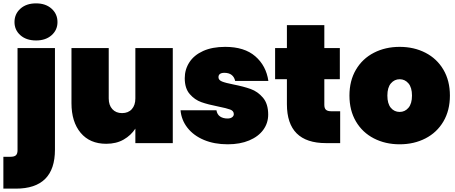

<svg xmlns="http://www.w3.org/2000/svg" viewBox="-54 -849 2700 1139"><path d="M32 -718Q32 -766 67 -797.5Q102 -829 160 -829Q217 -829 252 -797.5Q287 -766 287 -718Q287 -671 252 -640Q217 -609 160 -609Q102 -609 67 -640Q32 -671 32 -718ZM272 39Q272 270 40 270H-34V81H9Q31 81 40.5 72Q50 63 50 43V-564H272Z M971 -564V0H749V-86Q723 -46 679.5 -21Q636 4 576 4Q479 4 424.5 -61Q370 -126 370 -237V-564H591V-265Q591 -225 612.5 -201.5Q634 -178 670 -178Q707 -178 728 -201.5Q749 -225 749 -265V-564Z M1017 -195H1230Q1234 -170 1251.5 -158Q1269 -146 1296 -146Q1313 -146 1323 -153.5Q1333 -161 1333 -172Q1333 -191 1312 -199Q1291 -207 1241 -217Q1180 -229 1140.5 -243Q1101 -257 1071.5 -291Q1042 -325 1042 -385Q1042 -437 1069.5 -479.5Q1097 -522 1151 -546.5Q1205 -571 1282 -571Q1396 -571 1460.5 -515Q1525 -459 1538 -369H1341Q1336 -392 1320 -404.5Q1304 -417 1277 -417Q1260 -417 1251 -410.5Q1242 -404 1242 -391Q1242 -374 1263 -365.5Q1284 -357 1330 -348Q1391 -336 1433 -321Q1475 -306 1506 -269.5Q1537 -233 1537 -169Q1537 -119 1508 -79Q1479 -39 1424.5 -16Q1370 7 1297 7Q1217 7 1155.5 -19Q1094 -45 1058 -91Q1022 -137 1017 -195Z M1964 -189V0H1880Q1648 0 1648 -231V-379H1578V-564H1648V-700H1870V-564H1962V-379H1870V-227Q1870 -207 1879.5 -198Q1889 -189 1911 -189Z M2019 -282Q2019 -370 2057.5 -435.5Q2096 -501 2164 -536Q2232 -571 2317 -571Q2402 -571 2470 -536Q2538 -501 2576.5 -435.5Q2615 -370 2615 -282Q2615 -194 2576.5 -128.5Q2538 -63 2470 -28Q2402 7 2317 7Q2232 7 2164 -28Q2096 -63 2057.5 -128.5Q2019 -194 2019 -282ZM2390 -282Q2390 -330 2369 -354.5Q2348 -379 2317 -379Q2286 -379 2265 -354.5Q2244 -330 2244 -282Q2244 -234 2264.5 -209.5Q2285 -185 2317 -185Q2348 -185 2369 -209.5Q2390 -234 2390 -282Z"/></svg>

Font: Poppins Black A&M
Style: Regular
Weight: 900
Designer: Ninad Kale (Devanagari), Jonny Pinhorn (Latin)
Foundry: Indian Type Foundry
Version: 4.004